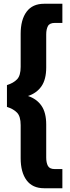

<svg xmlns="http://www.w3.org/2000/svg" viewBox="-20 -892 374 1022"><path d="M215 110Q153 110 121.5 67.5Q90 25 90 -50V-226Q90 -272 71 -292Q52 -312 17 -323V-439Q52 -450 71 -470Q90 -490 90 -536V-712Q90 -787 121.5 -829.5Q153 -872 215 -872H312V-770H272Q244 -770 235 -753Q226 -736 226 -709V-533Q226 -469 200.5 -432.5Q175 -396 129 -381Q175 -366 200.5 -329.5Q226 -293 226 -229V-53Q226 -26 235 -9Q244 8 272 8H312V110Z"/></svg>

Font: Open Sauce One Black
Style: Regular
Weight: 900
Designer: Alfredo Marco Pradil
Foundry: Creative Sauce Fz LLC
Version: Version 1.477